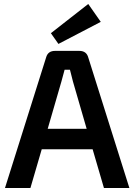

<svg xmlns="http://www.w3.org/2000/svg" viewBox="-20 -946 676 966"><path d="M487 -836 274 -725 236 -779 424 -926ZM503 0 446 -195H190L133 0H5L212 -657Q221 -690 257 -690H379Q415 -690 424 -657L631 0ZM220 -298H416L347 -536Q333 -590 332 -595H305L289 -536Z"/></svg>

Font: Exo 2 Semi Bold
Style: Regular
Weight: 600
Designer: Natanael Gama
Version: Version 1.001;PS 001.001;hotconv 1.0.88;makeotf.lib2.5.64775